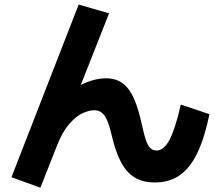

<svg xmlns="http://www.w3.org/2000/svg" viewBox="-20 -789 978 857"><path d="M31.2 2 331.1 -768.6 466.8 -729.5 340.8 -410.2Q400.9 -439.5 453.1 -439.5Q498 -439.5 528.3 -416.5Q558.6 -393.6 578.9 -346.9Q599.1 -300.3 615.2 -223.6Q624 -184.6 631.6 -162.4Q639.2 -140.1 650.4 -128.7Q661.6 -117.2 678.7 -117.2Q711.4 -117.2 736.8 -165.3Q762.2 -213.4 787.1 -322.3L915 -279.3Q892.6 -171.4 860.1 -104.7Q827.6 -38.1 781.5 -6.3Q735.4 25.4 670.9 25.4Q617.2 25.4 580.6 2.7Q543.9 -20 519.8 -65.9Q495.6 -111.8 478.5 -185.5Q468.8 -226.6 459 -250Q449.2 -273.4 435.3 -285.2Q421.4 -296.9 400.4 -296.9Q377.4 -296.9 348.6 -283.7Q319.8 -270.5 289.3 -235.8Q258.8 -201.2 235.4 -141.6L160.2 48.8Z"/></svg>

Font: Pretendard JP ExtraBold
Style: Regular
Weight: 800
Designer: Base glyphs from Inter by Rasmus Andersson; Hangeul glyphs from Noto Sans CJK(Source Han Sans) by Jang Soo-young and Kan
Foundry: Kil Hyung-jin
Version: Version 1.309